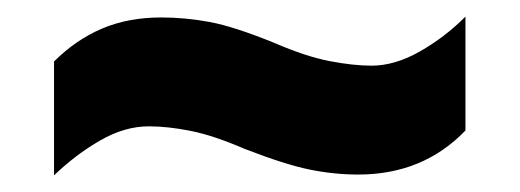

<svg xmlns="http://www.w3.org/2000/svg" viewBox="-20 -468 626 231"><path d="M274 -289Q237 -305 209.5 -310.5Q182 -316 159 -316Q130 -316 100.5 -299Q71 -282 45 -257V-394Q71 -420 102.5 -433.5Q134 -447 174 -447Q203 -447 232.5 -441.5Q262 -436 311 -416Q348 -400 376.5 -394.5Q405 -389 427 -389Q455 -389 485 -406Q515 -423 540 -448V-311Q489 -258 411 -258Q382 -258 352.5 -264Q323 -270 274 -289Z"/></svg>

Font: Noto Sans Meetei Mayek Black
Style: Regular
Weight: 900
Designer: Monotype Design Team and Neelakash Kshetrimayum
Foundry: Monotype Imaging Inc.
Version: Version 2.002; ttfautohint (v1.8.4.7-5d5b)